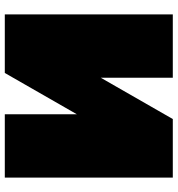

<svg xmlns="http://www.w3.org/2000/svg" viewBox="10 -750 740 800"><g transform="rotate(90 380.0 -350.0)"><path d="M40 0V-700H304V-400L476 -700H720V0H456V-300L284 0Z"/></g></svg>

Font: Golos Text Black
Style: Regular
Weight: 900
Designer: A.Korolkova, Vitaly Kuzmin
Foundry: ParaType Ltd
Version: Version 2.004